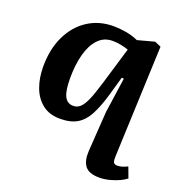

<svg xmlns="http://www.w3.org/2000/svg" viewBox="-137 -654 944 1004"><g transform="rotate(20 335.0 -152.0)"><path d="M567 100Q566 122 570.5 132Q575 142 593 142Q616 142 648 126L670 185Q657 196 633.5 207Q610 218 581 225.5Q552 233 525 233Q467 233 445 204.5Q423 176 426 122L441 -102L469 -297L457 -298L425 -186Q405 -119 381.5 -74.5Q358 -30 321.5 -8Q285 14 226 14Q167 14 128 -16.5Q89 -47 70 -98.5Q51 -150 51 -213Q51 -310 86 -383Q121 -456 183 -496.5Q245 -537 326 -537Q357 -537 393.5 -531Q430 -525 464 -510L557 -535L592 -520ZM268 -73Q297 -73 316.5 -98.5Q336 -124 354.5 -179Q373 -234 398 -320L436 -447Q419 -453 395 -458Q371 -463 348 -463Q299 -463 267 -429Q235 -395 219.5 -336.5Q204 -278 204 -204Q204 -134 219.5 -103.5Q235 -73 268 -73Z"/></g></svg>

Font: Literata 7pt
Style: Bold Italic
Weight: 700
Italic angle: -2°
Designer: Latin by Veronika Burian and Jose Scaglione. Greek by Irene Vlachou. Cyrillic by Vera Evstafieva
Foundry: TypeTogether
Version: Version 3.002